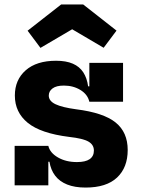

<svg xmlns="http://www.w3.org/2000/svg" viewBox="-20 -836 635 866"><path d="M366 10Q317 10 282.8 -3.8Q248.5 -17.5 228.8 -43.5Q209 -69.5 203 -106.5H180L198 -178Q205.5 -146.5 241.5 -125.8Q277.5 -105 327 -105Q365.5 -105 384.5 -118.2Q403.5 -131.5 403.5 -157Q403.5 -183 379.2 -197.2Q355 -211.5 292 -218.5Q163.5 -234.5 105.2 -282Q47 -329.5 47 -405Q47 -476 96 -519Q145 -562 233 -562Q278 -562 308.5 -548.8Q339 -535.5 355.8 -509.5Q372.5 -483.5 377.5 -446.5H400.5L383 -377Q375.5 -410 343 -430Q310.5 -450 268 -450Q234 -450 217 -437.2Q200 -424.5 200 -405Q200 -380.5 230.2 -366Q260.5 -351.5 324 -343Q447 -327.5 501.5 -283.5Q556 -239.5 556 -159.5Q556 -80.5 508 -35.2Q460 10 366 10ZM46 0V-178H198V0ZM383 -377V-552.5H535V-377ZM355 -816 505.5 -698 447.5 -620.5 305.5 -704 162.5 -620 104.5 -697.5 256 -816Z"/></svg>

Font: Hepta Slab ExtraLight
Style: Bold
Weight: 700
Version: Version 1.102